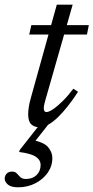

<svg xmlns="http://www.w3.org/2000/svg" viewBox="-62 -533 398 818"><path d="M62.5 -386 71.5 -426H316.5L308.5 -386ZM131 -105.5Q129 -98 127.5 -91.8Q126 -85.5 125.2 -80.5Q124.5 -75.5 124.5 -71.5Q124.5 -63.5 127.5 -59.5Q130.5 -55.5 135.5 -55.5Q146 -55.5 164.5 -68Q183 -80.5 205.5 -102.8Q228 -125 250.5 -155L270.5 -142Q249 -108.5 227.2 -81Q205.5 -53.5 184.5 -33.2Q163.5 -13 143.8 -2Q124 9 105.5 9Q84 9 71 -3.5Q58 -16 58 -46.5Q58 -60 60.8 -77.8Q63.5 -95.5 70 -118L180 -513H247.5ZM15 265Q-15 265 -28.5 253.2Q-42 241.5 -42 228Q-42 216 -33.8 207Q-25.5 198 -10.5 198Q2.5 198 9.5 205.8Q16.5 213.5 24.5 221.5Q32.5 229.5 48.5 229.5Q76.5 229.5 93.8 212.8Q111 196 111 170Q111 148.5 90.5 134.8Q70 121 19.5 114.5L22.5 105.5L125 -25H161.5L56.5 108L73.5 63Q124.5 72.5 142.8 93.8Q161 115 161 140.5Q161 175 141 203.2Q121 231.5 88 248.2Q55 265 15 265Z"/></svg>

Font: Newsreader 18pt
Style: Italic
Weight: 400
Italic angle: -17°
Version: Version 1.003